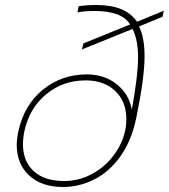

<svg xmlns="http://www.w3.org/2000/svg" viewBox="-20 -734 676 769"><path d="M47 -154Q47 -177 54 -210Q77 -314 152 -375Q227 -436 328 -436Q397 -436 446.5 -397.5Q496 -359 508 -295Q533 -432 533 -504Q533 -574 511 -618L308 -536L314 -560L501 -636Q469 -690 358 -690Q316 -690 290 -684L295 -709Q327 -714 365 -714Q425 -714 465 -697.5Q505 -681 529 -647L636 -691L631 -667L537 -628Q559 -583 559 -509Q559 -423 526 -263Q507 -170 462 -107.5Q417 -45 357 -15Q297 15 232 15Q147 15 97 -31Q47 -77 47 -154ZM481 -210Q486 -231 486 -258Q486 -327 441.5 -369.5Q397 -412 323 -412Q232 -412 165 -356.5Q98 -301 78 -210Q72 -182 72 -156Q72 -88 115 -48.5Q158 -9 237 -9Q296 -9 348 -37Q400 -65 435 -111.5Q470 -158 481 -210Z"/></svg>

Font: Prompt Thin
Style: Italic
Weight: 250
Italic angle: -12°
Designer: Katatrad Team
Foundry: CadsonDemak
Version: Version 1.001